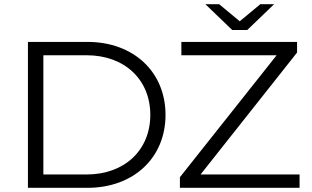

<svg xmlns="http://www.w3.org/2000/svg" viewBox="-20 -901 1496 921"><path d="M114 0H399C622 0 774 -145 774 -350C774 -555 622 -700 399 -700H114ZM188 -64V-636H395C579 -636 701 -518 701 -350C701 -182 579 -64 395 -64ZM843 -51V0H1417V-64H942L1405 -649V-700H850V-636H1307ZM1094 -757H1166L1295 -881H1229L1130 -799L1031 -881H965Z"/></svg>

Font: Malon Grotesk
Style: Regular
Weight: 400
Designer: Julieta Ulanovsky
Foundry: Julieta Ulanovsky
Version: Version 7.200